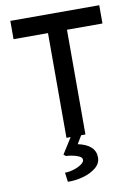

<svg xmlns="http://www.w3.org/2000/svg" viewBox="-101 -766 778 1076"><g transform="rotate(-10 288.0 -228.0)"><path d="M231 0V-596H35V-700H541V-596H339V0ZM196 244 189 191Q213 191 239 183Q265 175 283 162.5Q301 150 301 138Q301 124 284 116Q267 108 246 104Q225 100 211 100L198 90L270 -24H329L287 46Q386 67 386 139Q386 173 356.5 197Q327 221 283.5 233Q240 245 196 244Z"/></g></svg>

Font: Readex Pro
Style: Regular
Weight: 400
Designer: Bonnie Shaver-Troup, Thomas Jockin
Foundry: Lexend
Version: Version 1.204; ttfautohint (v1.8.4.7-5d5b)